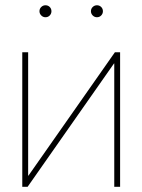

<svg xmlns="http://www.w3.org/2000/svg" viewBox="-20 -716 546 736"><path d="M440.4 0H418V-472.7H417L85.9 0H65.4V-515.6H87.9V-42.5H88.9L420.4 -515.6H440.4ZM154.3 -649.9Q145 -649.9 138.2 -656.7Q131.3 -663.6 131.3 -672.9Q131.3 -682.6 138.2 -689.2Q145 -695.8 154.3 -695.8Q164.1 -695.8 170.7 -689.2Q177.2 -682.6 177.2 -672.9Q177.2 -663.6 170.7 -656.7Q164.1 -649.9 154.3 -649.9ZM351.6 -649.9Q342.3 -649.9 335.4 -656.7Q328.6 -663.6 328.6 -672.9Q328.6 -682.6 335.4 -689.2Q342.3 -695.8 351.6 -695.8Q361.3 -695.8 367.9 -689.2Q374.5 -682.6 374.5 -672.9Q374.5 -663.6 367.9 -656.7Q361.3 -649.9 351.6 -649.9Z"/></svg>

Font: Inter Display Thin
Style: Regular
Weight: 100
Designer: Rasmus Andersson
Foundry: rsms
Version: Version 4.000;git-a52131595